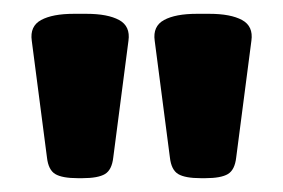

<svg xmlns="http://www.w3.org/2000/svg" viewBox="-20 -722 410 278"><path d="M93 -464Q70 -464 60 -470Q50 -476 48 -494L26 -663Q23 -684 39.5 -693Q56 -702 87 -702H105Q136 -702 152.5 -693Q169 -684 166 -663L144 -494Q142 -476 132 -470Q122 -464 99 -464ZM271 -464Q248 -464 238 -470Q228 -476 226 -494L204 -663Q201 -684 217.5 -693Q234 -702 265 -702H283Q314 -702 330.5 -693Q347 -684 344 -663L322 -494Q320 -476 310 -470Q300 -464 277 -464Z"/></svg>

Font: Asap ExtraBold
Style: Regular
Weight: 800
Designer: Pablo Cosgaya
Foundry: Omnibus-Type
Version: Version 3.001; ttfautohint (v1.8.4.7-5d5b)